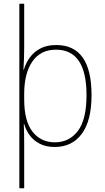

<svg xmlns="http://www.w3.org/2000/svg" viewBox="-20 -780 564 1032"><path d="M472 -269Q472 -131 419.5 -60.5Q367 10 274 10Q227 10 193.5 -7.5Q160 -25 139.5 -53Q119 -81 110 -113H108Q109 -88 109.5 -60.5Q110 -33 110 -4V232H84V-760H110V-523Q110 -499 109 -465.5Q108 -432 106 -405H108Q118 -440 139.5 -470Q161 -500 196 -519Q231 -538 282 -538Q472 -538 472 -269ZM445 -269Q445 -513 281 -513Q198 -513 154 -449.5Q110 -386 110 -275V-246Q110 -129 155 -72Q200 -15 275 -15Q352 -15 398.5 -76Q445 -137 445 -269Z"/></svg>

Font: Noto Sans Kannada SemiCondensed Thin
Style: Regular
Weight: 100
Width: 4
Designer: Jelle Bosma - Monotype Design Team
Foundry: Monotype Imaging Inc.
Version: Version 2.005; ttfautohint (v1.8.4.7-5d5b)